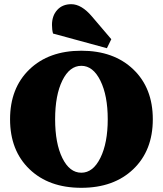

<svg xmlns="http://www.w3.org/2000/svg" viewBox="-20 -884 777 916"><path d="M490 -654 233 -724Q228 -742 228 -765Q228 -809 253 -836.5Q278 -864 320 -864Q369 -864 419 -805L511 -697ZM616 -77Q523 12 368 12Q213 12 120.5 -77Q28 -166 28 -315Q28 -464 120.5 -553Q213 -642 368 -642Q523 -642 616 -553Q709 -464 709 -315Q709 -166 616 -77ZM277.5 -130Q312 -60 368 -60Q424 -60 459 -131Q494 -202 494 -315Q494 -428 459 -499Q424 -570 368 -570Q312 -570 277.5 -500Q243 -430 243 -315Q243 -200 277.5 -130Z"/></svg>

Font: Arapey Black
Style: Regular
Weight: 900
Designer: Eduardo Rodriguez Tunni
Foundry: Eduardo Rodriguez Tunni
Version: Version 4.000